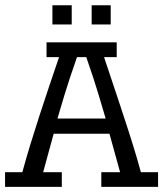

<svg xmlns="http://www.w3.org/2000/svg" viewBox="-26 -728 636 748"><path d="M428.7 -563V-505.4H379.4Q413.1 -405.8 432.4 -346.7Q451.7 -287.6 458 -269Q476.6 -212.9 493.2 -159.2Q509.8 -105.5 522.9 -57.1H589.8V0H368.7V-57.1H441.9L400.4 -207H183.1L142.1 -57.1H214.8V0H-6.3V-57.1H61Q75.2 -109.4 92.5 -166Q109.9 -222.7 128.7 -280.5Q147.5 -338.4 166.7 -395.3Q186 -452.1 204.1 -505.4H155.3V-563ZM385.7 -266.1Q376 -298.3 358.6 -357.2Q341.3 -416 310.1 -505.4H273.9Q242.7 -416 224.9 -357.2Q207 -298.3 197.8 -266.1ZM405.3 -707.5V-632.8H331.1V-707.5ZM253.4 -707.5V-632.8H178.2V-707.5Z"/></svg>

Font: Rokkitt
Style: Regular
Weight: 400
Version: Version 1.2; ttfautohint (v1.5) -l 7 -r 28 -G 50 -x 13 -D la